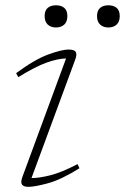

<svg xmlns="http://www.w3.org/2000/svg" viewBox="-20 -714 484 744"><path d="M67 -29 236 -487.5Q204.5 -487 160.8 -471.5Q117 -456 51 -415L42.5 -430.5Q115 -484 167.2 -503Q219.5 -522 245.5 -522Q268 -522 273.5 -512.8Q279 -503.5 271.5 -483L102 -24Q132 -24 175 -34.8Q218 -45.5 280.5 -78L288 -62Q216.5 -17.5 165.5 -3.8Q114.5 10 90 10Q71.5 10 65.2 1.2Q59 -7.5 67 -29ZM197 -607.5Q177 -607.5 165 -618.8Q153 -630 153 -651.5Q153 -673.5 165 -683.5Q177 -693.5 197 -693.5Q217 -693.5 229 -683.5Q241 -673.5 241 -651.5Q241 -630 229 -618.8Q217 -607.5 197 -607.5ZM400 -607.5Q380 -607.5 368 -618.8Q356 -630 356 -651.5Q356 -673.5 368 -683.5Q380 -693.5 400 -693.5Q420 -693.5 432 -683.5Q444 -673.5 444 -651.5Q444 -630 432 -618.8Q420 -607.5 400 -607.5Z"/></svg>

Font: Newsreader 6pt ExtraLight
Style: Italic
Weight: 275
Italic angle: -17°
Designer: Hugues Gentile
Foundry: Production Type
Version: Version 1.003; ttfautohint (v1.8.3)